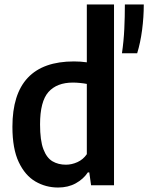

<svg xmlns="http://www.w3.org/2000/svg" viewBox="-20 -828 662 858"><path d="M239.5 10Q184.5 10 138.2 -17Q92 -44 63.8 -103.5Q35.5 -163 35.5 -261.5Q35.5 -553.5 310.5 -553.5Q325 -553.5 340 -552.5Q355 -551.5 368 -549.5V-808H489.5V0H387L379 -57.5H372.5Q352.5 -27.5 318.5 -8.8Q284.5 10 239.5 10ZM274.5 -92Q300.5 -92 326 -103.5Q351.5 -115 368 -139V-453Q355.5 -455.5 338.2 -457.2Q321 -459 306 -459Q234 -459 196.5 -416.8Q159 -374.5 159 -272Q159 -200.5 173.8 -161.5Q188.5 -122.5 214.5 -107.2Q240.5 -92 274.5 -92ZM525 -590Q533 -645 535.5 -699.2Q538 -753.5 538 -808H622.5Q622.5 -751.5 615 -694.2Q607.5 -637 593 -590Z"/></svg>

Font: Encode Sans Semi Condensed SemiBold
Style: Regular
Weight: 600
Width: 4
Designer: Multiple Designers
Foundry: Impallari Type
Version: Version 3.000; ttfautohint (v1.8.3) -l 8 -r 50 -G 200 -x 14 